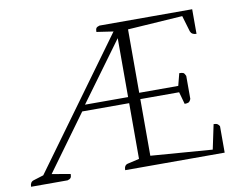

<svg xmlns="http://www.w3.org/2000/svg" viewBox="-72 -740 1068 838"><g transform="rotate(-10 462.0 -320.5)"><path d="M1 0Q1 -21 17 -26L62 -40L473 -605L399 -616Q399 -628 402.5 -633Q406 -638 417 -641H828V-532Q807 -532 801 -548L780 -619L537 -603V-322H710L724 -376Q736 -376 741.5 -373.5Q747 -371 752 -359V-257Q747 -245 741 -242.5Q735 -240 724 -240L709 -294H537V-43L810 -22L833 -131Q845 -131 850.5 -127Q856 -123 859 -117V0H418Q418 -22 434 -26L486 -38V-285H278L99 -39L181 -25Q181 -14 177.5 -8.5Q174 -3 163 0ZM295 -312H486V-573Z"/></g></svg>

Font: Petrona ExtraLight
Style: Regular
Weight: 200
Designer: Ringo R. Seeber
Foundry: Ringo R. Seeber
Version: Version 2.001; ttfautohint (v1.8.3)